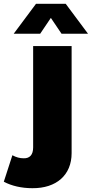

<svg xmlns="http://www.w3.org/2000/svg" viewBox="-109 -786 482 1008"><path d="M80 -766 -37 -609H102L158 -692L214 -609H353L236 -766ZM267 18V-544H65V-12C65 27 47 46 15 45C-5 45 -24 40 -44 29L-89 168C-48 190 4 202 61 202C187 203 267 133 267 18Z"/></svg>

Font: Montserrat ExtraBold
Style: Regular
Weight: 800
Designer: Julieta Ulanovsky
Foundry: Julieta Ulanovsky
Version: Version 4.000